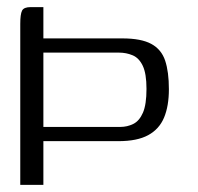

<svg xmlns="http://www.w3.org/2000/svg" viewBox="-20 -520 556 540"><path d="M37 -453Q37 -480 42 -490Q47 -500 66 -500H102V-412H324Q377 -412 405.5 -396.5Q434 -381 444.5 -349.5Q455 -318 455 -269Q455 -222 441.5 -189.5Q428 -157 397 -140Q366 -123 313 -123H102V0H37ZM102 -372V-163H318Q338 -163 355 -171.5Q372 -180 382 -203Q392 -226 392 -270Q392 -313 381.5 -335Q371 -357 353 -364.5Q335 -372 315 -372Z"/></svg>

Font: Genos
Style: Regular
Weight: 400
Designer: Robert E. Leuschke
Foundry: Robert E. Leuschke
Version: Version 1.010